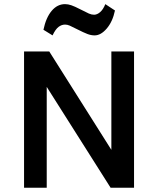

<svg xmlns="http://www.w3.org/2000/svg" viewBox="-20 -886 748 906"><path d="M93.5 -643H212.5L505.5 -179V-643H612.5V0H502L200.5 -476V0H93.5ZM228 -719 185 -745.5Q197 -803 223.8 -834.8Q250.5 -866.5 287 -866.5Q301 -866.5 316.5 -861.2Q332 -856 360 -841.5Q387 -827.5 399.5 -822Q412 -816.5 424 -816.5Q438 -816.5 452.2 -828.5Q466.5 -840.5 477 -866.5L522.5 -836.5Q511.5 -784 483.8 -751.5Q456 -719 426.5 -719Q409.5 -719 392 -725.8Q374.5 -732.5 345 -747.5Q320 -760.5 308.8 -765.2Q297.5 -770 287 -770Q271 -770 256.5 -759.2Q242 -748.5 228 -719Z"/></svg>

Font: Karla SemiBold
Style: Regular
Weight: 600
Designer: Jonathan Pinhorn
Version: Version 2.004; ttfautohint (v1.8.4.7-5d5b);gftools[0.9.33]